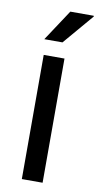

<svg xmlns="http://www.w3.org/2000/svg" viewBox="-84 -762 415 801"><g transform="rotate(10 123.5 -361.5)"><path d="M69 0V-526H157V0ZM60 -591 147 -723H246L247 -720L137 -591Z"/></g></svg>

Font: Archivo SemiBold
Style: Regular
Weight: 400
Version: Version 2.001